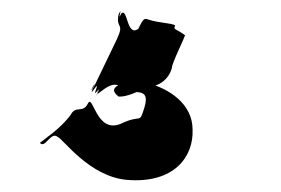

<svg xmlns="http://www.w3.org/2000/svg" viewBox="-20 -49 486 332"><path d="M237 -15C229 -18 228 -17 219 1C199 15 201 -35 190 -26C181 -8 194 -42 185 -24C180 2 196 -11 182 19C173 37 153 80 144 98C135 117 150 84 140 102C131 120 149 87 140 105C134 122 153 86 146 106C139 124 157 93 149 112C140 130 158 91 149 109C142 126 172 84 189 102C201 120 242 95 230 136C220 168 226 147 189 165C146 183 141 112 132 130C123 148 111 132 102 150C84 174 56 192 49 198C58 209 68 177 80 188C89 191 134 256 199 262C281 269 315 222 313 175C313 131 273 104 233 94C218 87 201 88 185 98C175 104 174 109 185 118C198 119 219 110 234 101C262 101 276 80 278 64C285 44 297 21 300 12C284 0 279 3 283 -5C278 -9 256 -9 237 -15Z"/></svg>

Font: Hussar Przerywany
Style: Obl
Weight: 400
Foundry: Cannot Into Space Fonts
Version: Version 0.982